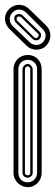

<svg xmlns="http://www.w3.org/2000/svg" viewBox="-31 -773 228 793"><path d="M141.1 -59.1Q141.1 -47.4 136.8 -36.7Q132.6 -26.1 124.9 -17.9Q117.2 -9.8 106.8 -4.9Q96.4 0 84 0Q72.3 0 61.6 -4.4Q51 -8.8 42.8 -16.7Q34.7 -24.7 29.8 -35.4Q24.9 -46.1 24.9 -59.1V-487.1Q24.9 -499.8 29.4 -510.5Q33.9 -521.2 41.7 -529.2Q49.6 -537.1 60.4 -541.5Q71.3 -545.9 84 -545.9Q96.7 -545.9 107.2 -541.4Q117.7 -536.9 125.2 -528.9Q132.8 -521 137 -510.3Q141.1 -499.5 141.1 -487.1ZM44.9 -59.1Q44.9 -50.3 47.9 -43.1Q50.8 -35.9 55.9 -30.8Q61 -25.6 68.2 -22.8Q75.4 -20 84 -20Q92.3 -20 99.2 -23.2Q106.2 -26.4 111.3 -31.7Q116.5 -37.1 119.3 -44.2Q122.1 -51.3 122.1 -59.1V-487.1Q122.1 -495.4 119.3 -502.4Q116.5 -509.5 111.3 -514.8Q106.2 -520 99.2 -522.9Q92.3 -525.9 84 -525.9Q75.4 -525.9 68.2 -523.1Q61 -520.3 55.9 -515.1Q50.8 -510 47.9 -502.8Q44.9 -495.6 44.9 -487.1ZM104 -59.1Q104 -54.9 102.2 -51.3Q100.3 -47.6 97.4 -44.9Q94.5 -42.2 90.9 -40.6Q87.4 -39.1 84 -39.1Q75 -39.1 68.5 -44.9Q62 -50.8 62 -59.1V-487.1Q62 -491.2 63.8 -495.1Q65.7 -499 68.8 -502.2Q72 -505.4 75.9 -507.2Q79.8 -509 84 -509Q87.6 -509 91.3 -507Q95 -504.9 97.8 -501.7Q100.6 -498.5 102.3 -494.6Q104 -490.7 104 -487.1ZM72 -59.1Q72 -53.7 75.7 -51.4Q79.3 -49.1 84 -49.1Q89.4 -49.1 91.7 -52.1Q94 -55.2 94 -59.1V-487.1Q94 -490.7 90.9 -494.9Q87.9 -499 84 -499Q78.6 -499 75.3 -495.2Q72 -491.5 72 -487.1ZM110.1 -618.9Q113 -616 117.2 -615.6Q121.3 -615.2 125 -618.9Q128.2 -622.1 129 -626.5Q129.9 -630.9 126 -634L56.2 -701.9Q53.7 -704.3 48.8 -705.1Q43.9 -705.8 40 -701.9Q38.6 -700.7 38 -698.6Q37.4 -696.5 37.6 -694.1Q37.8 -691.7 38.7 -689.7Q39.6 -687.7 41 -687ZM133.1 -641.1Q136.5 -637.7 137.7 -633.7Q138.9 -629.6 138.5 -625.7Q138.2 -621.8 136.5 -618.2Q134.8 -614.5 132.1 -612.1Q129.9 -609.4 126.3 -607.9Q122.8 -606.4 118.8 -606.3Q114.7 -606.2 110.8 -607.7Q106.9 -609.1 104 -612.1L34.2 -679.9Q31.5 -682.6 29.9 -686.5Q28.3 -690.4 28 -694.5Q27.6 -698.5 28.4 -702.4Q29.3 -706.3 32 -709Q34.9 -711.9 39.2 -713.5Q43.5 -715.1 47.9 -715.1Q52.2 -715.1 56.3 -713.5Q60.3 -711.9 63 -709ZM76.2 -721.9Q63.2 -733.4 48.1 -733.6Q33 -733.9 20 -720.9Q14.4 -715.1 11.7 -707.8Q9 -700.4 9.3 -693.1Q9.5 -685.8 12.5 -678.7Q15.4 -671.6 21 -666L91.1 -599.1Q96.7 -593.5 103.6 -590.5Q110.6 -587.4 117.9 -587.3Q125.2 -587.2 132.3 -589.7Q139.4 -592.3 145 -597.9Q151.4 -604 154.4 -611.2Q157.5 -618.4 157.5 -625.9Q157.5 -633.3 154.3 -640.4Q151.1 -647.5 145 -653.1ZM8.1 -653.1Q-0.5 -661.6 -5.2 -672.1Q-10 -682.6 -10.5 -693.6Q-11 -704.6 -7 -715.3Q-2.9 -726.1 6.1 -735.1Q15.1 -744.1 25.8 -748.7Q36.4 -753.2 47.5 -753.2Q58.6 -753.2 69.3 -748.9Q80.1 -744.6 89.1 -736.1L159.2 -668Q168.2 -659.4 172.7 -648.6Q177.2 -637.7 177.2 -626.5Q177.2 -615.2 173 -604.4Q168.7 -593.5 160.2 -585Q151.9 -575.9 141 -571.8Q130.1 -567.6 118.8 -567.7Q107.4 -567.9 96.7 -572.3Q85.9 -576.7 78.1 -585Z"/></svg>

Font: TafelwerkOT
Style: Regular
Weight: 400
Designer: Peter Wiegel
Foundry: Peter Wiegel, based on an original design named Oxford by Christine Lord, 1969
Version: Version 1.000